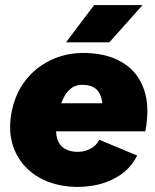

<svg xmlns="http://www.w3.org/2000/svg" viewBox="-20 -720 608 753"><path d="M256 12Q175 5 118.5 -33Q62 -71 36.5 -133Q11 -195 24 -272Q37 -350 81 -406Q125 -462 192 -490Q259 -518 339 -511Q416 -505 469.5 -469Q523 -433 545.5 -367Q568 -301 550 -205H374Q383 -258 382.5 -297.5Q382 -337 366 -360.5Q350 -384 312 -387Q281 -390 259.5 -374Q238 -358 224.5 -326Q211 -294 203 -248Q196 -204 204 -177.5Q212 -151 230.5 -139Q249 -127 273 -125Q306 -122 332.5 -135.5Q359 -149 369 -172L518 -110Q492 -59 447.5 -31Q403 -3 352.5 6.5Q302 16 256 12ZM135 -205 136 -315H474V-205ZM239 -554 349 -700H539L409 -554Z"/></svg>

Font: Figtree Light Black
Style: Italic
Weight: 900
Italic angle: -9.5°
Version: Version 2.000